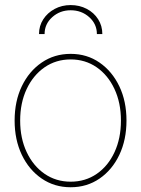

<svg xmlns="http://www.w3.org/2000/svg" viewBox="-20 -748 570 776"><path d="M265.6 8.8Q199.7 8.8 148.4 -26.4Q97.2 -61.5 68.1 -122.3Q39.1 -183.1 39.1 -260.7Q39.1 -338.9 68.1 -399.4Q97.2 -460 148.4 -495.1Q199.7 -530.3 265.6 -530.3Q331.5 -530.3 382.3 -495.1Q433.1 -460 462.2 -399.4Q491.2 -338.9 491.2 -260.7Q491.2 -183.1 462.4 -122.3Q433.6 -61.5 382.6 -26.4Q331.5 8.8 265.6 8.8ZM265.6 -13.7Q325.2 -13.7 371.1 -45.4Q417 -77.1 442.9 -133.1Q468.8 -189 468.8 -260.7Q468.8 -332.5 442.6 -388.4Q416.5 -444.3 370.6 -476.1Q324.7 -507.8 265.6 -507.8Q206.5 -507.8 160.4 -476.1Q114.3 -444.3 87.9 -388.4Q61.5 -332.5 61.5 -260.7Q61.5 -189 87.9 -133.1Q114.3 -77.1 160.4 -45.4Q206.5 -13.7 265.6 -13.7ZM265.6 -727.5Q301.3 -727.5 330.6 -712.2Q359.9 -696.8 376.7 -670.2Q393.6 -643.6 393.6 -610.4H371.6Q371.6 -650.9 340.6 -678.7Q309.6 -706.5 265.6 -706.5Q222.2 -706.5 191.2 -678.7Q160.2 -650.9 160.2 -610.4H137.7Q137.7 -643.6 154.8 -669.9Q171.9 -696.3 200.9 -711.9Q230 -727.5 265.6 -727.5Z"/></svg>

Font: Inter 28pt Thin
Style: Regular
Weight: 250
Designer: Rasmus Andersson
Foundry: rsms
Version: Version 4.001;git-66647c0bb